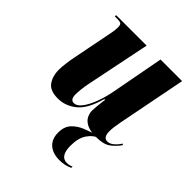

<svg xmlns="http://www.w3.org/2000/svg" viewBox="-212 -670 1044 1044"><g transform="rotate(45 310.5 -148.0)"><path d="M468 10Q422 10 396.5 -3Q371 -16 361 -36Q351 -56 351 -77Q351 -88 353 -108Q355 -128 357 -145.5Q359 -163 360 -168H354Q327 -69 279 -30Q231 9 173 9Q112 9 89 -24.5Q66 -58 66 -104Q66 -127 70 -157Q74 -187 79 -212L124 -440Q129 -465 130 -477.5Q131 -490 131 -498Q131 -512 125.5 -519Q120 -526 97 -526H76L77 -536H311L236 -168Q230 -140 227.5 -114.5Q225 -89 225 -76Q225 -54 232 -44.5Q239 -35 251 -35Q275 -35 296 -62.5Q317 -90 334.5 -136.5Q352 -183 362 -238L418 -536H584L506 -138Q497 -92 497 -64Q497 -16 528 -16Q547 -16 564.5 -31Q582 -46 597 -68L602 -61Q580 -30 552 -10Q524 10 468 10ZM416 240Q364 240 334.5 213.5Q305 187 305 138Q305 92 330 65.5Q355 39 392 24.5Q429 10 464 0H489Q450 13 426.5 48Q403 83 403 141Q403 222 455 222Q466 222 474 220Q482 218 492 214L491 224Q457 240 416 240Z"/></g></svg>

Font: Noto Serif Display ExtraCondensed Black
Style: Italic
Weight: 900
Width: 2
Italic angle: -12°
Designer: Monotype Design Team
Foundry: Monotype Imaging Inc.
Version: Version 2.009